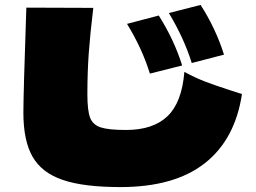

<svg xmlns="http://www.w3.org/2000/svg" viewBox="-20 -763 1040 780"><path d="M759 -507Q728 -607 666 -710L795 -743Q857 -646 890 -541ZM469 -3Q320 -3 235 -32Q150 -61 112.5 -126Q75 -191 75 -305Q75 -381 87 -732L359 -731Q346 -623 340.5 -546Q335 -469 335 -379Q335 -314 346 -285Q357 -256 389 -245.5Q421 -235 492 -235Q602 -235 660.5 -291Q719 -347 729 -471Q771 -448 811 -432.5Q851 -417 916 -396L963 -381Q935 -196 811.5 -99.5Q688 -3 469 -3ZM589 -464Q557 -567 496 -666L625 -700Q688 -600 720 -497Z"/></svg>

Font: Dela Gothic One
Style: Regular
Weight: 400
Designer: aratakana
Foundry: aratakana
Version: Version 1.004